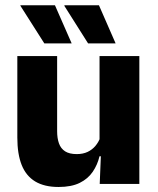

<svg xmlns="http://www.w3.org/2000/svg" viewBox="-20 -707 606 738"><path d="M199.6 -491.4V-202.7Q199.6 -175.7 206.6 -155.9Q213.6 -136.1 230.1 -125.4Q246.7 -114.7 275 -114.7Q299.1 -114.7 316.9 -123.2Q334.6 -131.7 346.7 -146.1Q358.9 -160.5 365 -177.9L388.7 -106.4H362.5Q354.7 -73.5 336.4 -46.6Q318.1 -19.7 286.3 -4Q254.5 11.7 205.1 11.7Q150.6 11.7 115.3 -9.5Q80.1 -30.8 63.3 -72.9Q46.6 -115 46.6 -178.1V-491.4ZM515.6 -491.4V0H363.3L368.3 -122.9L362.6 -137.2V-491.4ZM191.2 -686.8 255.1 -541.1V-540.2H150.4L58.5 -684.7V-686.8ZM360.3 -686.8 424 -541.1V-540.2H318.6L227.6 -684.1V-686.8Z"/></svg>

Font: Anek Latin Medium
Style: Regular
Weight: 500
Designer: Yesha Goshar
Foundry: Ek Type
Version: Version 1.003